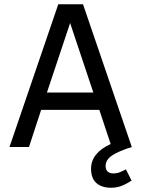

<svg xmlns="http://www.w3.org/2000/svg" viewBox="-20 -696 669 909"><path d="M603 159.2Q577.1 175.8 554.7 184.3Q532.2 192.9 505.9 192.9Q461.9 192.9 436.5 170.7Q411.1 148.4 411.1 103Q411.1 28.3 503.9 -14.2L450.2 -175.8H174.8L117.2 0H24.9L255.9 -675.8H373L604 0Q541.5 19.5 510.7 40Q480 60.5 480 89.8Q480 106.9 489.5 116Q499 125 516.1 125Q533.2 125 547.1 119.4Q561 113.8 576.2 106ZM202.1 -257.8H421.9L312 -586.9Z"/></svg>

Font: ClearSansRegular
Style: Regular
Weight: 400
Foundry: Intel Corporation
Version: Version 1.00